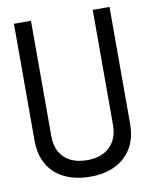

<svg xmlns="http://www.w3.org/2000/svg" viewBox="-81 -761 661 833"><g transform="rotate(-10 249.5 -344.5)"><path d="M459 -186V-700H385V-194Q385 -151 368 -121.5Q351 -92 320.5 -77Q290 -62 249 -62Q207 -62 176.5 -77Q146 -92 129.5 -121Q113 -150 113 -193V-700H38V-186Q38 -121 65 -77Q92 -33 140 -11Q188 11 250 11Q312 11 359 -11.5Q406 -34 432.5 -78Q459 -122 459 -186Z"/></g></svg>

Font: Advent Pro Medium
Style: Regular
Weight: 500
Designer: VivaRado, Andreas Kalpakidis
Foundry: VivaRado, Andreas Kalpakidis
Version: Version 3.000